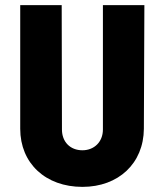

<svg xmlns="http://www.w3.org/2000/svg" viewBox="-20 -720 643 750"><path d="M302 10C443 10 541 -82 542 -217L544 -700H382V-214C382 -166 348 -133 302 -133C254 -133 222 -166 222 -214L221 -700H59V-217C59 -82 158 10 302 10Z"/></svg>

Font: Finlandica
Style: Bold
Weight: 700
Designer: Niklas Ekholm, Juho Hiilivirta, Jaakko Suomalainen
Foundry: Helsinki Type Studio
Version: Version 2.000;Glyphs 3.2 (3202)